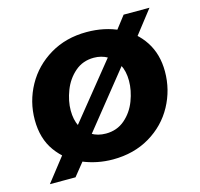

<svg xmlns="http://www.w3.org/2000/svg" viewBox="-91 -658 833 799"><g transform="rotate(-15 325.0 -259.0)"><path d="M146.4 -108.6 160.2 -110.6 429.8 -444.2 429.4 -458.6 507.6 -560H619L499.2 -406L480.8 -401.4L209.6 -63.4L210.2 -46.4L139 42H28.6ZM37 -232.4Q37 -311.2 74.7 -379.5Q112.4 -447.8 181.3 -488.9Q250.2 -530 339.4 -530Q417 -530 479.3 -500.5Q541.6 -471 577.1 -416.3Q612.6 -361.6 612.6 -287.6Q612.6 -208.6 575.4 -140.1Q538.2 -71.6 469.1 -30.5Q400 10.6 309.6 10.6Q241.2 10.6 178.9 -15.6Q116.6 -41.8 76.8 -96.6Q37 -151.4 37 -232.4ZM458 -288.8Q458 -330.4 442.2 -359.6Q426.4 -388.8 399.7 -403.9Q373 -419 340.8 -419Q293.2 -419 259.3 -389.6Q225.4 -360.2 208.5 -316.3Q191.6 -272.4 191.6 -231.2Q191.6 -192 206 -162.8Q220.4 -133.6 247.1 -117.3Q273.8 -101 309.2 -101Q356.8 -101 390.7 -130.1Q424.6 -159.2 441.3 -203.1Q458 -247 458 -288.8Z"/></g></svg>

Font: Fixel Italic Variable Display Thin
Style: Italic
Weight: 100
Italic angle: -10°
Designer: AlfaBravo + MacPaw
Foundry: Kyrylo Tkachov, Marchela Mozhyna, Serhii Makarenko, Maria Weinstein, Zakhar Kryvoshyya
Version: Version 1.210;Glyphs 3.2 (3217)